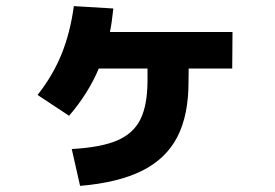

<svg xmlns="http://www.w3.org/2000/svg" viewBox="-20 -608 904 631"><path d="M464.8 -341.8V-382.8H304.7Q269.5 -299.8 207 -227.5L103.5 -295.9Q153.8 -359.9 182.4 -430.4Q210.9 -501 222.7 -587.9L352.5 -580.1Q347.7 -533.7 341.3 -502.9H744.1L743.2 -382.8H600.1L599.6 -341.8Q600.1 -230.5 563 -158.4Q525.9 -86.4 447.5 -47.1Q369.1 -7.8 243.2 2.9L215.8 -118.2Q311.5 -123.5 364.7 -146.2Q418 -168.9 441.2 -215.3Q464.4 -261.7 464.8 -341.8Z"/></svg>

Font: Pretendard GOV ExtraBold
Style: Regular
Weight: 800
Designer: Base glyphs from Inter by Rasmus Andersson; Hangeul glyphs from Noto Sans CJK(Source Han Sans) by Jang Soo-young and Kan
Foundry: Kil Hyung-jin
Version: Version 1.309